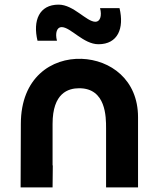

<svg xmlns="http://www.w3.org/2000/svg" viewBox="-20 -809 676 829"><path d="M438 -255V0H576V-303C576 -466 456 -550.5 332.5 -555C203 -559.5 70 -474.5 70 -274L69 0H207L208 -95H207V-274C207 -408 275 -428 322 -428C438 -428 438 -304 438 -255ZM142 -633H226C217 -667 226 -692 246 -692C285 -692 340 -618 405 -618C489 -618 517 -687 496 -774H412C421 -740 412 -715 392 -715C353 -715 298 -789 233 -789C149 -789 121 -720 142 -633Z"/></svg>

Font: Eudonet ExtraBold
Style: Regular
Weight: 800
Designer: Mikhail Sharanda
Foundry: Mikhail Sharanda
Version: Version 4.503;Glyphs 3.1.2 (3151)